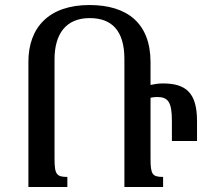

<svg xmlns="http://www.w3.org/2000/svg" viewBox="-20 -744 817 764"><path d="M248 0V-40C205 -40 197 -50 197 -113V-508C197 -607 241 -672 337 -672C424 -672 475 -623 475 -509V0H629V-40C586 -40 579 -50 579 -113V-355C587 -357 597 -358 605 -358C648 -358 664 -339 664 -264V-183H764V-262C764 -374 721 -412 628 -412C609 -412 594 -409 579 -406V-496C579 -652 486 -724 336 -724C175 -724 93 -635 93 -498V0Z"/></svg>

Font: Noto Serif Armenian SemiCondensed Medium
Style: Regular
Weight: 500
Width: 4
Designer: Monotype Design Team
Foundry: Monotype Imaging Inc.
Version: Version 2.008